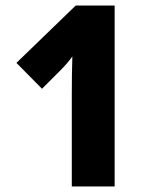

<svg xmlns="http://www.w3.org/2000/svg" viewBox="-20 -763 549 690"><path d="M392 -93H238V-423Q238 -497 240 -560Q223 -536 196 -509L131 -444L39 -537L252 -743H392Z"/></svg>

Font: Noto Sans Telugu UI Condensed ExtraBold
Style: Regular
Weight: 800
Width: 3
Designer: Jelle Bosma - Monotype Design Team
Foundry: Monotype Imaging Inc.
Version: Version 2.006; ttfautohint (v1.8.4.7-5d5b)